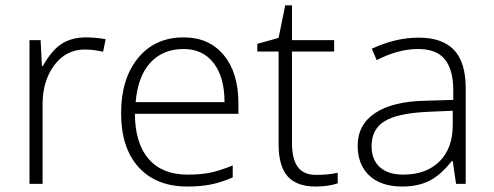

<svg xmlns="http://www.w3.org/2000/svg" viewBox="-20 -679 1823 709"><path d="M297.9 -541Q331.5 -541 370.1 -534.2L360.8 -487.8Q327.6 -496.1 292 -496.1Q224.1 -496.1 180.7 -438.5Q137.2 -380.9 137.2 -293V0H88.9V-530.8H129.9L134.8 -435.1H138.2Q170.9 -493.7 208 -517.3Q245.1 -541 297.9 -541Z M672.4 9.8Q556.6 9.8 491.9 -61.5Q427.2 -132.8 427.2 -261.2Q427.2 -388.2 489.7 -464.6Q552.2 -541 658.2 -541Q752 -541 806.2 -475.6Q860.4 -410.2 860.4 -297.9V-258.8H478Q479 -149.4 529.1 -91.8Q579.1 -34.2 672.4 -34.2Q717.8 -34.2 752.2 -40.5Q786.6 -46.9 839.4 -67.9V-23.9Q794.4 -4.4 756.3 2.7Q718.3 9.8 672.4 9.8ZM658.2 -498Q581.5 -498 535.2 -447.5Q488.8 -397 481 -301.8H809.1Q809.1 -394 769 -446Q729 -498 658.2 -498Z M1147 -33.2Q1192.9 -33.2 1227.1 -41V-2Q1191.9 9.8 1146 9.8Q1075.7 9.8 1042.2 -27.8Q1008.8 -65.4 1008.8 -146V-488.8H930.2V-517.1L1008.8 -539.1L1033.2 -659.2H1058.1V-530.8H1213.9V-488.8H1058.1V-152.8Q1058.1 -91.8 1079.6 -62.5Q1101.1 -33.2 1147 -33.2Z M1664.1 0 1651.9 -84H1647.9Q1607.9 -32.7 1565.7 -11.5Q1523.4 9.8 1465.8 9.8Q1387.7 9.8 1344.2 -30.3Q1300.8 -70.3 1300.8 -141.1Q1300.8 -218.8 1365.5 -261.7Q1430.2 -304.7 1552.7 -307.1L1653.8 -310.1V-345.2Q1653.8 -420.9 1623 -459.5Q1592.3 -498 1523.9 -498Q1450.2 -498 1371.1 -457L1353 -499Q1440.4 -540 1525.9 -540Q1613.3 -540 1656.5 -494.6Q1699.7 -449.2 1699.7 -353V0ZM1468.8 -34.2Q1553.7 -34.2 1602.8 -82.8Q1651.9 -131.3 1651.9 -217.8V-270L1559.1 -266.1Q1447.3 -260.7 1399.7 -231.2Q1352.1 -201.7 1352.1 -139.2Q1352.1 -89.4 1382.6 -61.8Q1413.1 -34.2 1468.8 -34.2Z"/></svg>

Font: JBL Sans
Style: Light
Weight: 300
Version: Version 1.10